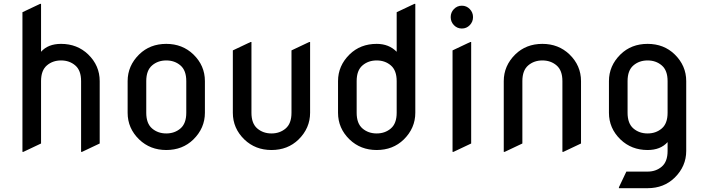

<svg xmlns="http://www.w3.org/2000/svg" viewBox="-20 -777 3707 1007"><path d="M97.7 19.5V-712.9L190.4 -756.8H195.3V-505.4Q231.9 -546.9 300.3 -546.9Q384.8 -546.9 442.4 -491.7Q502.9 -433.1 502.9 -351.6V-24.4L410.2 19.5H405.3V-351.6Q405.3 -407.7 374.8 -433.8Q344.2 -460 300.3 -460Q256.3 -460 225.8 -433.8Q195.3 -407.7 195.3 -351.6V-24.4L102.5 19.5Z M649.4 -185.5V-351.6Q649.4 -432.1 710 -491.7Q766.6 -546.9 852.1 -546.9Q936.5 -546.9 994.1 -491.7Q1054.7 -433.1 1054.7 -351.6V-185.5Q1054.7 -105 994.1 -45.4Q937.5 9.8 852.1 9.8Q767.6 9.8 710 -45.4Q649.4 -104 649.4 -185.5ZM747.1 -185.5Q747.1 -129.4 777.6 -103.3Q808.1 -77.1 852.1 -77.1Q896 -77.1 926.5 -103.3Q957 -129.4 957 -185.5V-351.6Q957 -407.7 926.5 -433.8Q896 -460 852.1 -460Q808.1 -460 777.6 -433.8Q747.1 -407.7 747.1 -351.6Z M1606.4 -556.6V-185.5Q1606.4 -105 1545.9 -45.4Q1489.3 9.8 1403.8 9.8Q1319.3 9.8 1261.7 -45.4Q1201.2 -104 1201.2 -185.5V-512.7L1293.9 -556.6H1298.8V-185.5Q1298.8 -129.4 1329.3 -103.3Q1359.9 -77.1 1403.8 -77.1Q1447.8 -77.1 1478.3 -103.3Q1508.8 -129.4 1508.8 -185.5V-512.7L1601.6 -556.6Z M1850.6 -185.5Q1850.6 -129.4 1881.1 -103.3Q1911.6 -77.1 1955.6 -77.1Q1999.5 -77.1 2030 -103.3Q2060.5 -129.4 2060.5 -185.5V-351.6Q2060.5 -407.7 2030 -433.8Q1999.5 -460 1955.6 -460Q1911.6 -460 1881.1 -433.8Q1850.6 -407.7 1850.6 -351.6ZM1752.9 -185.5V-351.6Q1752.9 -432.1 1813.5 -491.7Q1870.1 -546.9 1955.6 -546.9Q2020 -546.9 2060.5 -505.4V-712.9L2153.3 -756.8H2158.2V-185.5Q2158.2 -105 2097.7 -45.4Q2041 9.8 1955.6 9.8Q1871.1 9.8 1813.5 -45.4Q1752.9 -104 1752.9 -185.5Z M2360.8 -645Q2343.8 -662.6 2343.8 -687.3Q2343.8 -711.9 2360.8 -729.5Q2377.9 -747.1 2402.3 -747.1Q2426.8 -747.1 2443.8 -729.5Q2460.9 -711.9 2460.9 -687.3Q2460.9 -662.6 2443.8 -645Q2426.8 -627.4 2402.3 -627.4Q2377.9 -627.4 2360.8 -645ZM2353.5 19.5V-512.7L2446.3 -556.6H2451.2V-24.4L2358.4 19.5Z M2622.1 19.5V-351.6Q2622.1 -432.1 2682.6 -491.7Q2739.3 -546.9 2824.7 -546.9Q2909.2 -546.9 2966.8 -491.7Q3027.3 -433.1 3027.3 -351.6V-24.4L2934.6 19.5H2929.7V-351.6Q2929.7 -407.7 2899.2 -433.8Q2868.7 -460 2824.7 -460Q2780.8 -460 2750.2 -433.8Q2719.7 -407.7 2719.7 -351.6V-24.4L2627 19.5Z M3271.5 -185.5Q3271.5 -129.4 3302 -103.3Q3332.5 -77.1 3376.5 -77.1Q3420.4 -77.1 3450.9 -103.3Q3481.4 -129.4 3481.4 -185.5V-351.6Q3481.4 -407.7 3450.9 -433.8Q3420.4 -460 3376.5 -460Q3332.5 -460 3302 -433.8Q3271.5 -407.7 3271.5 -351.6ZM3173.8 -185.5V-351.6Q3173.8 -432.1 3234.4 -491.7Q3291 -546.9 3376.5 -546.9Q3461.9 -546.9 3518.6 -491.7Q3579.1 -432.6 3579.1 -351.6V14.6Q3579.1 95.2 3518.6 154.8Q3461.9 210 3376.5 210H3226.1V205.1L3265.1 123H3376.5Q3420.4 123 3450.9 96.9Q3481.4 70.8 3481.4 14.6V-31.7Q3444.3 9.8 3376.5 9.8Q3292 9.8 3234.4 -45.4Q3173.8 -104 3173.8 -185.5Z"/></svg>

Font: Nova Round
Style: Book
Weight: 400
Version: Version 2.000